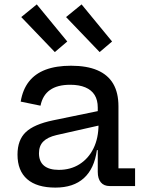

<svg xmlns="http://www.w3.org/2000/svg" viewBox="-20 -845 668 872"><path d="M350.5 -825 489 -656.5 432.5 -608.5 280 -767.5ZM147 -825 285.5 -656.5 229 -608.5 76.5 -767.5ZM478.5 0Q452 0 438 -16.8Q424 -33.5 424 -64.5V-200L432.5 -219L427.5 -281L424 -317V-356.5Q424 -390.5 409.8 -413.5Q395.5 -436.5 367.5 -448.2Q339.5 -460 299 -460Q240.5 -460 207 -436.2Q173.5 -412.5 164 -365L74 -383.5Q83 -438 111.2 -474.2Q139.5 -510.5 187.2 -528.5Q235 -546.5 302.5 -546.5Q374.5 -546.5 422.2 -526Q470 -505.5 494 -464.8Q518 -424 518 -362V-80.5H593.5V0ZM231.5 7Q147.5 7 103.5 -31.2Q59.5 -69.5 59.5 -143Q59.5 -209 97 -244.8Q134.5 -280.5 221 -298.5L451.5 -346V-280L236.5 -231.5Q196 -222 176.5 -202.2Q157 -182.5 157 -149Q157 -111.5 180 -92.5Q203 -73.5 247 -73.5Q300.5 -73.5 341.2 -99.2Q382 -125 404.8 -171.5Q427.5 -218 427.5 -281L452.5 -163H420Q408.5 -79 361 -36Q313.5 7 231.5 7Z"/></svg>

Font: Hepta Slab Medium
Style: Regular
Weight: 500
Designer: Michael LaGattuta
Foundry: Michael LaGattuta
Version: Version 1.102